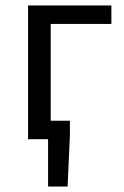

<svg xmlns="http://www.w3.org/2000/svg" viewBox="-20 -506 451 698"><path d="M154.8 172V0H116.7V-67H234.2V-14.9L225.7 172ZM82 0V-486.1H384.9V-419.1H164.3V0Z"/></svg>

Font: SourceSans3VF
Style: Regular
Weight: 200
Designer: Paul D. Hunt
Foundry: Adobe
Version: Version 3.052;hotconv 1.1.0;makeotfexe 2.6.0